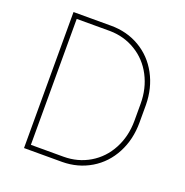

<svg xmlns="http://www.w3.org/2000/svg" viewBox="-128 -827 909 943"><g transform="rotate(20 327.0 -355.5)"><path d="M97.7 0V-710.9H294.4Q377 -710.9 443.8 -671.9Q510.7 -632.8 548.8 -562.3Q586.9 -491.7 587.9 -404.3V-312Q587.9 -223.1 550.5 -151.9Q513.2 -80.6 446.3 -40.5Q379.4 -0.5 296.9 0ZM124 -684.6V-26.4H294.4Q369.1 -26.4 430.4 -62.7Q491.7 -99.1 526.4 -164.3Q561 -229.5 561.5 -309.1V-400.4Q561.5 -480 527.6 -544.9Q493.7 -609.9 432.9 -646.7Q372.1 -683.6 298.3 -684.6Z"/></g></svg>

Font: TypoPRO Roboto
Style: Regular
Weight: 250
Designer: Google
Version: Version 2.136; 2016